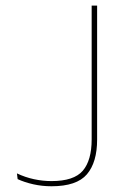

<svg xmlns="http://www.w3.org/2000/svg" viewBox="-20 -659 455 686"><path d="M164 6.5Q130.5 6.5 99.2 -0.5Q68 -7.5 43 -19L40.5 -39.5Q70 -25.5 101.2 -18.8Q132.5 -12 164 -12Q244 -12 275.8 -49Q307.5 -86 307.5 -161V-639H327V-160.5Q327 -79 290.5 -36.2Q254 6.5 164 6.5Z"/></svg>

Font: Anek Tamil Thin
Style: Regular
Weight: 250
Designer: Aadarsh Rajan (Tamil), Yesha Goshar (Latin)
Foundry: Ek Type
Version: Version 1.003